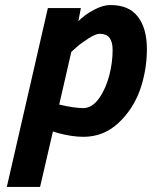

<svg xmlns="http://www.w3.org/2000/svg" viewBox="-20 -532 603 762"><path d="M418 -512C399 -512 377 -506 353 -493C328 -480 308 -465 291 -448C291 -448 301 -500 301 -500C301 -500 170 -500 170 -500C170 -500 7 210 7 210C7 210 139 210 139 210C139 210 190 -10 190 -10C190 -10 210 -4 210 -4C210 -4 210 -4 210 -4C247 6 281 11 311 11C311 11 311 11 311 11C364 11 410 -7 449 -43C488 -79 517 -123 536 -176C554 -228 563 -282 563 -337C563 -392 551 -435 527 -466C503 -497 467 -512 418 -512C418 -512 418 -512 418 -512ZM376 -398C410 -398 427 -377 427 -334C427 -334 427 -334 427 -334C427 -302 423 -269 414 -234C405 -199 392 -169 374 -143C355 -116 334 -103 310 -103C285 -103 254 -108 215 -117C215 -117 263 -326 263 -326C263 -326 283 -344 283 -344C283 -344 283 -344 283 -344C296 -356 313 -368 332 -380C351 -392 365 -398 376 -398C376 -398 376 -398 376 -398Z"/></svg>

Font: My Font
Style: Bold Italic
Weight: 500
Version: Version 0.001